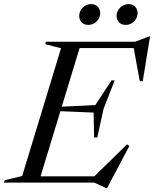

<svg xmlns="http://www.w3.org/2000/svg" viewBox="-54 -914 771 961"><path d="M251.5 -672.5 172.5 -693 176 -705H354L139.5 0H-34L-30.5 -12L57 -33ZM613.5 -683.5 666.5 -673.5H280.5L290.5 -705H622L692.5 -731.5H697L660.5 -507.5H645.5ZM477.5 27.5 417.5 0H75L85.5 -31.5H488L409 -22.5L582 -191.5L593.5 -183.5L482 27.5ZM433 -226H417L414.5 -350.5L187 -360L192.5 -377L423 -388L504 -511.5H520L464 -368ZM387.5 -789.5Q366 -789.5 354.2 -802.5Q342.5 -815.5 342.5 -833.5Q342.5 -850 350.5 -863.5Q358.5 -877 372.2 -885.2Q386 -893.5 402 -893.5Q423.5 -893.5 435.5 -880.2Q447.5 -867 447.5 -849.5Q447.5 -833 439.5 -819.2Q431.5 -805.5 417.8 -797.5Q404 -789.5 387.5 -789.5ZM575 -789.5Q553.5 -789.5 541.5 -802.5Q529.5 -815.5 529.5 -833.5Q529.5 -850 537.8 -863.5Q546 -877 559.8 -885.2Q573.5 -893.5 589.5 -893.5Q611 -893.5 622.8 -880.2Q634.5 -867 634.5 -849.5Q634.5 -833 626.5 -819.2Q618.5 -805.5 605 -797.5Q591.5 -789.5 575 -789.5Z"/></svg>

Font: Newsreader 60pt
Style: Italic
Weight: 400
Italic angle: -17°
Designer: Hugues Gentile
Foundry: Production Type
Version: Version 1.003